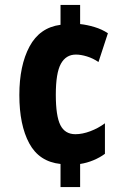

<svg xmlns="http://www.w3.org/2000/svg" viewBox="-20 -744 521 774"><path d="M303 -647Q331 -644 361 -635Q391 -626 415 -610L377 -494Q355 -509 330.5 -516.5Q306 -524 286 -524Q246 -524 225.5 -487Q205 -450 205 -362Q205 -276 223.5 -239.5Q242 -203 284 -203Q312 -203 344 -215Q376 -227 403 -247V-124Q383 -109 356.5 -98Q330 -87 303 -83V10H224V-83Q138 -92 98 -166Q58 -240 58 -361Q58 -480 99 -556.5Q140 -633 224 -644V-724H303Z"/></svg>

Font: Noto Sans Lao Looped ExtraCondensed ExtraBold
Style: Regular
Weight: 800
Width: 2
Designer: Mark Frömberg, Ben Mitchell
Foundry: The Fontpad Ltd
Version: Version 1.002; ttfautohint (v1.8.4.7-5d5b)